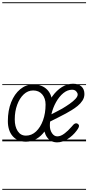

<svg xmlns="http://www.w3.org/2000/svg" viewBox="-25 -1250 781 1698"><path d="M204.5 3Q130 3 87.2 -45.8Q44.5 -94.5 44.5 -179.5Q44.5 -273 73.8 -346Q103 -419 153.8 -461Q204.5 -503 268.5 -503Q347.5 -503 392.5 -456.8Q437.5 -410.5 437.5 -327Q437.5 -255.5 420 -195.2Q402.5 -135 371 -90.5Q339.5 -46 297 -21.5Q254.5 3 204.5 3ZM105.5 -194Q105.5 -130.5 131.5 -90.5Q157.5 -50.5 204.5 -50.5Q254.5 -50.5 293.8 -87.2Q333 -124 355.5 -186.2Q378 -248.5 378 -325.5Q378 -380.5 348.5 -415.2Q319 -450 268.5 -450Q221.5 -450 184.8 -415.5Q148 -381 126.8 -323Q105.5 -265 105.5 -194ZM204.5 3Q130 3 87.2 -45.8Q44.5 -94.5 44.5 -179.5Q44.5 -273 73.8 -346Q103 -419 153.8 -461Q204.5 -503 268.5 -503Q347.5 -503 392.5 -456.8Q437.5 -410.5 437.5 -327Q437.5 -255.5 420 -195.2Q402.5 -135 371 -90.5Q339.5 -46 297 -21.5Q254.5 3 204.5 3ZM105.5 -194Q105.5 -130.5 131.5 -90.5Q157.5 -50.5 204.5 -50.5Q254.5 -50.5 293.8 -87.2Q333 -124 355.5 -186.2Q378 -248.5 378 -325.5Q378 -380.5 348.5 -415.2Q319 -450 268.5 -450Q221.5 -450 184.8 -415.5Q148 -381 126.8 -323Q105.5 -265 105.5 -194ZM480.5 9Q424.5 9 392.5 -34.5Q360.5 -78 360.5 -151Q360.5 -221 381.8 -285.5Q403 -350 439.5 -400.5Q476 -451 522.8 -480.2Q569.5 -509.5 621 -509.5Q668 -509.5 694.8 -485.5Q721.5 -461.5 721.5 -418.5Q721.5 -387 704.5 -360.8Q687.5 -334.5 661.5 -313.2Q635.5 -292 607.8 -275.5Q580 -259 558 -246.5Q528.5 -230 487.2 -209.8Q446 -189.5 418 -175Q417 -166 416.5 -156.8Q416 -147.5 416 -138Q416 -100 435 -72Q454 -44 482 -44Q511.5 -44 544.2 -68.5Q577 -93 607.5 -128.5Q627 -154 640.2 -158Q653.5 -162 663 -154.5Q670 -150 672.8 -143.2Q675.5 -136.5 671.2 -124.8Q667 -113 652 -93.5Q618.5 -49 572.2 -20Q526 9 480.5 9ZM429.5 -239Q451 -250.5 476.5 -263.5Q502 -276.5 524.5 -289Q560 -310 591.5 -332.2Q623 -354.5 642.5 -375.5Q662 -396.5 662 -414Q662 -428 649 -442.2Q636 -456.5 612.5 -456.5Q572 -456.5 535.2 -426.5Q498.5 -396.5 470.8 -347Q443 -297.5 429.5 -239ZM480.5 9Q424.5 9 392.5 -34.5Q360.5 -78 360.5 -151Q360.5 -221 381.8 -285.5Q403 -350 439.5 -400.5Q476 -451 522.8 -480.2Q569.5 -509.5 621 -509.5Q668 -509.5 694.8 -485.5Q721.5 -461.5 721.5 -418.5Q721.5 -387 704.5 -360.8Q687.5 -334.5 661.5 -313.2Q635.5 -292 607.8 -275.5Q580 -259 558 -246.5Q528.5 -230 487.2 -209.8Q446 -189.5 418 -175Q417 -166 416.5 -156.8Q416 -147.5 416 -138Q416 -100 435 -72Q454 -44 482 -44Q511.5 -44 544.2 -68.5Q577 -93 607.5 -128.5Q627 -154 640.2 -158Q653.5 -162 663 -154.5Q670 -150 672.8 -143.2Q675.5 -136.5 671.2 -124.8Q667 -113 652 -93.5Q618.5 -49 572.2 -20Q526 9 480.5 9ZM429.5 -239Q451 -250.5 476.5 -263.5Q502 -276.5 524.5 -289Q560 -310 591.5 -332.2Q623 -354.5 642.5 -375.5Q662 -396.5 662 -414Q662 -428 649 -442.2Q636 -456.5 612.5 -456.5Q572 -456.5 535.2 -426.5Q498.5 -396.5 470.8 -347Q443 -297.5 429.5 -239ZM-5 420.5H736V428.5H-5ZM-5 -16H736V0H-5ZM-5 -505.5H736V-497.5H-5ZM-5 -1230H736V-1222H-5Z"/></svg>

Font: Edu VIC WA NT Pre Guide
Style: Regular
Weight: 400
Designer: Tina and Corey Anderson, Eben Sorkin, Mirko Velimirovic
Foundry: Google for Education
Version: Version 1.000